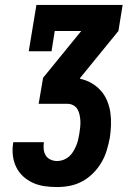

<svg xmlns="http://www.w3.org/2000/svg" viewBox="-20 -755 540 775"><path d="M211 0Q185 0 160 -3.5Q135 -7 113 -17Q91 -27 73.5 -43Q56 -59 45.5 -80.5Q35 -102 32 -127Q29 -152 33 -177Q33 -178 33 -179Q33 -180 34 -181H158Q157 -181 157 -180.5Q157 -180 157 -180Q155 -166 156.5 -152Q158 -138 165 -127Q172 -116 184.5 -110.5Q197 -105 211 -105Q223 -105 235.5 -109.5Q248 -114 258 -122.5Q268 -131 275 -142.5Q282 -154 287 -165.5Q292 -177 295 -189.5Q298 -202 300 -214Q302 -227 303.5 -240Q305 -253 304.5 -265.5Q304 -278 301.5 -290.5Q299 -303 293 -313.5Q287 -324 276 -330Q265 -336 252 -336H136L154 -441L308 -630H201L188 -548H96L127 -735H475L458 -630L304 -441L303 -437Q328 -432 349.5 -419.5Q371 -407 387 -389Q403 -371 412.5 -348Q422 -325 425.5 -300.5Q429 -276 428 -249.5Q427 -223 423 -197Q418 -172 410.5 -147Q403 -122 389 -98.5Q375 -75 355.5 -55.5Q336 -36 312 -23Q288 -10 262 -5Q236 0 211 0Z"/></svg>

Font: Iosevka Slab Extrabold Oblique
Style: Regular
Weight: 800
Italic angle: -9°
Monospace: yes
Designer: Belleve Invis
Foundry: Belleve Invis
Version: Version 11.1.1; ttfautohint (v1.8.3)